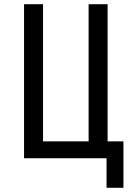

<svg xmlns="http://www.w3.org/2000/svg" viewBox="-20 -750 640 910"><path d="M485 140V0H94V-730H184V-80H400V-730H490V-80H565V140Z"/></svg>

Font: JetBrains Mono
Style: Regular
Weight: 400
Monospace: yes
Designer: Philipp Nurullin, Konstantin Bulenkov
Foundry: JetBrains
Version: Version 2.305